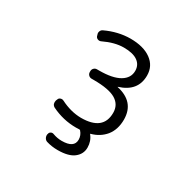

<svg xmlns="http://www.w3.org/2000/svg" viewBox="-201 -978 1401 1387"><g transform="rotate(30 500.0 -284.5)"><path d="M596.7 -417Q596.7 -417 596.7 -416Q596.7 -415 596.7 -415Q752.9 -380.9 753.9 -234.4Q753.9 -150.4 710 -95.7Q666 -43 595.7 -24.4Q591.8 -23.4 594.7 -20.5Q627 19.5 627 73.2Q627 127 583 161.6Q539.1 196.3 448.2 196.3Q398.4 196.3 353.5 182.6Q339.8 177.7 332.5 164.6Q325.2 151.4 327.1 135.7L329.1 129.9Q331.1 117.2 342.8 111.3Q354.5 105.5 366.2 110.4Q403.3 124 440.4 124Q543 124 543 55.7Q543 19.5 517.6 -8.8Q514.6 -11.7 509.8 -11.7Q501 -10.7 481.4 -10.7Q375 -10.7 277.3 -58.6Q264.6 -65.4 258.8 -79.1Q256.8 -86.9 256.8 -93.8Q256.8 -100.6 258.8 -107.4L263.7 -119.1Q267.6 -131.8 280.8 -136.2Q293.9 -140.6 305.7 -134.8Q392.6 -90.8 477.5 -89.8Q662.1 -89.8 662.1 -237.3Q662.1 -304.7 605.5 -338.9Q548.8 -373 420.9 -373H403.3Q388.7 -373 378.4 -383.3Q368.2 -393.6 368.2 -408.2V-416Q368.2 -430.7 378.4 -440.9Q388.7 -451.2 403.3 -451.2H420.9Q533.2 -451.2 590.8 -485.4Q648.4 -519.5 648.4 -579.1Q648.4 -628.9 609.4 -656.7Q570.3 -684.6 493.2 -684.6Q418 -684.6 328.1 -641.6Q315.4 -635.7 302.2 -640.6Q289.1 -645.5 284.2 -658.2L281.2 -668.9Q275.4 -682.6 280.8 -696.8Q286.1 -710.9 299.8 -716.8Q399.4 -763.7 502 -764.6Q612.3 -764.6 675.8 -718.3Q739.3 -671.9 739.3 -592.8Q739.3 -460.9 596.7 -417Z"/></g></svg>

Font: Rounded-L Mgen+ 2m regular
Style: Regular
Weight: 400
Designer: [Source Han Sans]
Ryoko NISHIZUKA  (kana & ideographs); Paul D. Hunt (Latin, Greek & Cyrillic); Wenlong ZHANG  (bopomofo
Version: Version 1.059.20150602